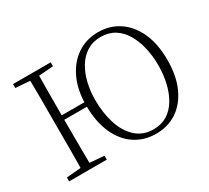

<svg xmlns="http://www.w3.org/2000/svg" viewBox="-145 -980 1346 1236"><g transform="rotate(-30 528.0 -362.0)"><path d="M162 0Q164 -83 164 -166Q164 -249 164 -333V-390Q164 -474 164 -557.5Q164 -641 162 -723H229Q228 -641 227.5 -557Q227 -473 227 -387V-369Q227 -258 227.5 -170.5Q228 -83 229 0ZM56 0V-29L188 -40H206L336 -29V0ZM56 -694V-723H336V-694L206 -684H188ZM198 -359V-392H428V-359ZM696 15Q608 15 540 -30Q472 -75 433.5 -161Q395 -247 395 -368Q395 -481 433.5 -564Q472 -647 540 -693Q608 -739 696 -739Q783 -739 850.5 -694Q918 -649 956.5 -564.5Q995 -480 995 -361Q995 -243 956.5 -158.5Q918 -74 851 -29.5Q784 15 696 15ZM696 -18Q754 -18 797.5 -45Q841 -72 869.5 -120Q898 -168 912.5 -230Q927 -292 927 -361Q927 -430 912.5 -492Q898 -554 869.5 -602Q841 -650 797.5 -677Q754 -704 696 -704Q637 -704 593.5 -677Q550 -650 521 -603Q492 -556 477.5 -495.5Q463 -435 463 -368Q463 -272 488.5 -192.5Q514 -113 566 -65.5Q618 -18 696 -18Z"/></g></svg>

Font: Noto Serif HK
Style: Regular
Weight: 200
Designer: Ryoko NISHIZUKA 西塚涼子 (kana & ideographs); Frank Grießhammer (Latin, Greek & Cyrillic); Wenlong ZHANG 张文龙 (bopomofo); San
Foundry: Adobe
Version: Version 2.001;hotconv 1.1.0;makeotfexe 2.6.0